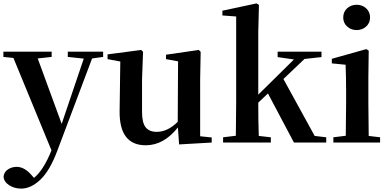

<svg xmlns="http://www.w3.org/2000/svg" viewBox="-24 -839 2289 1130"><path d="M583 -535V-504L518 -495L313 49Q269 166 213.5 218.5Q158 271 101 271Q60 271 29 250.5Q-2 230 -3 199Q1 172 23.5 157.5Q46 143 74 143Q120 143 162 192L176 208Q232 163 279 46L55 -498L-4 -504V-535H280V-504L198 -495L339 -110L469 -494L375 -504V-535Z M1154 -37 1222 -30V0L1030 11L1023 -89Q940 16 834 16Q677 16 680 -187L684 -477L609 -491V-519L807 -545L818 -534L812 -374V-180Q812 -116 833.5 -89.5Q855 -63 898 -63Q963 -63 1022 -122L1024 -478L953 -491V-517L1146 -545L1157 -534L1154 -374Z M1828 -39 1896 -31V0H1706L1553 -289L1496 -235Q1496 -124 1499 -39L1570 -31V0H1289V-31L1364 -40Q1366 -156 1366 -235V-742L1285 -748V-776L1486 -819L1500 -810L1496 -651V-282L1706 -489L1610 -503V-535H1868V-503L1768 -492L1644 -374Z M1996 -736Q1996 -769 2019 -790Q2042 -811 2075 -811Q2108 -811 2131 -790Q2154 -769 2154 -736Q2154 -704 2131 -683Q2108 -662 2075 -662Q2042 -662 2019 -683Q1996 -704 1996 -736ZM2146 -39 2213 -31V0H1938V-31L2011 -40Q2013 -154 2013 -235V-306Q2013 -383 2010 -458L1929 -466V-493L2132 -550L2146 -541L2144 -385V-235Q2144 -153 2146 -39Z"/></svg>

Font: Swei Spring CJKtc
Style: Bold
Weight: 700
Version: Version 1.021